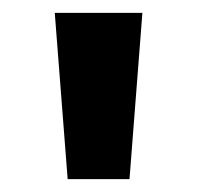

<svg xmlns="http://www.w3.org/2000/svg" viewBox="-20 -734 306 298"><path d="M201 -714H65L85 -456H181Z"/></svg>

Font: Noto Sans Bassa Vah
Style: Bold
Weight: 700
Designer: Monotype Design Team
Foundry: Monotype Imaging Inc.
Version: Version 2.002